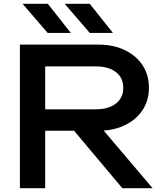

<svg xmlns="http://www.w3.org/2000/svg" viewBox="-20 -983 851 1003"><path d="M176 -412H481Q547 -412 585.5 -442Q624 -472 624 -524Q624 -577 585.5 -606.5Q547 -636 481 -636H157L216 -710V0H84V-750H493Q572 -750 631.5 -721.5Q691 -693 724.5 -642.5Q758 -592 758 -524Q758 -458 724.5 -407.5Q691 -357 631.5 -328.5Q572 -300 493 -300H176ZM324 -351H479L777 0H619ZM449 -963 570 -811H449L318 -963ZM230 -963 350 -811H229L98 -963Z"/></svg>

Font: Unbounded
Style: Regular
Weight: 400
Designer: Luke Prowse, Jean-Baptiste Morizot, Fátima Lázaro, Florian Runge
Foundry: NaN
Version: Version 1.701;gftools[0.9.28.dev5+ged2979d]